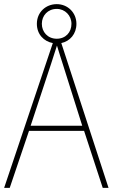

<svg xmlns="http://www.w3.org/2000/svg" viewBox="-20 -907 544 927"><path d="M476 0H504L276 -699C318 -708 349 -743 349 -792C349 -846 307 -887 254 -887C201 -887 158 -848 158 -792C158 -741 192 -707 235 -699L0 0H27L120 -275H386ZM254 -720C210 -720 182 -753 182 -792C182 -832 211 -864 254 -864C294 -864 325 -832 325 -792C325 -751 297 -720 254 -720ZM282 -601 377 -300H128L227 -600C236 -630 246 -657 255 -687C265 -653 274 -627 282 -601Z"/></svg>

Font: Noto Sans Devanagari SemiCondensed Thin
Style: Regular
Weight: 100
Width: 4
Designer: Jelle Bosma - Monotype Design Team
Foundry: Monotype Imaging Inc.
Version: Version 2.004